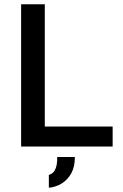

<svg xmlns="http://www.w3.org/2000/svg" viewBox="-20 -687 576 900"><path d="M79 0V-667H190V-94H508V0ZM209 193V133Q227 127 235 114Q243 101 246 83.5Q249 66 248 49H331Q331 95 314 125.5Q297 156 269.5 173Q242 190 209 193Z"/></svg>

Font: Maven Pro Medium
Style: Regular
Weight: 500
Designer: Joe Prince
Foundry: Joe Prince
Version: Version 2.103